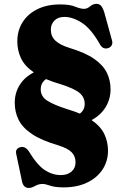

<svg xmlns="http://www.w3.org/2000/svg" viewBox="-20 -734 638 976"><path d="M196.5 201Q176.5 201 158.5 211.2Q140.5 221.5 126 221.5Q99.5 221.5 92 188.5L62.5 48.5Q56.5 22.5 82 14.5Q107 7 126 34.5Q169.5 106 208.2 131Q247 156 289.5 156Q323 156 343.5 138.2Q364 120.5 364 91Q364 61 345 40.8Q326 20.5 277 5Q191 -20 142.8 -52.5Q94.5 -85 74.8 -124.5Q55 -164 55 -211.5Q55 -262 80.2 -302.2Q105.5 -342.5 152 -366Q105.5 -398 86.8 -437.8Q68 -477.5 68 -524Q68 -578.5 94.8 -621Q121.5 -663.5 170.5 -687.5Q219.5 -711.5 286 -711.5Q335 -711.5 362.2 -700.2Q389.5 -689 407.5 -689Q422.5 -689 438 -701.8Q453.5 -714.5 470.5 -714.5Q484 -714.5 493 -705.2Q502 -696 510 -671.5L549 -530Q554 -514 547.2 -502.8Q540.5 -491.5 526 -488.5Q501.5 -483 487.5 -509.5Q444 -586.5 397.5 -617.2Q351 -648 307 -648Q275.5 -648 257 -629.8Q238.5 -611.5 238.5 -583Q238.5 -549 261.8 -527.2Q285 -505.5 333 -490.5Q414.5 -466 459.8 -434Q505 -402 523.5 -363.5Q542 -325 542 -280.5Q542 -230.5 517 -189.5Q492 -148.5 445.5 -123.5Q492 -91.5 510.5 -52.2Q529 -13 529 32Q529 85 501.5 127.2Q474 169.5 423.2 194Q372.5 218.5 303 218.5Q260 218.5 234.8 209.8Q209.5 201 196.5 201ZM320.5 -179.5Q356.5 -169 386 -156.5Q410.5 -174.5 410.5 -206Q410.5 -239.5 384.5 -261.5Q358.5 -283.5 289.5 -305.5Q247.5 -317.5 214 -332Q187 -313 187 -280Q187 -243.5 220.2 -222.2Q253.5 -201 320.5 -179.5Z"/></svg>

Font: Fraunces 72pt Soft Black
Style: Regular
Weight: 900
Version: Version 1.000;[b76b70a41]